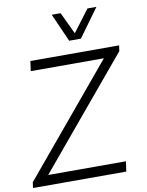

<svg xmlns="http://www.w3.org/2000/svg" viewBox="-111 -1073 877 1147"><g transform="rotate(-10 327.5 -500.0)"><path d="M359.9 -829.1 284.2 -1000H337.9L400.9 -867.2L501 -1000H555.2L431.2 -829.1ZM568.8 -61 560.1 0H-5.9L-1 -34.2L545.9 -689.9H102.1L110.8 -750H648.9L644 -715.8L97.2 -61Z"/></g></svg>

Font: Oakes Grotesk
Style: Light Italic
Weight: 300
Designer: Samuel Oakes
Foundry: Samuel Oakes
Version: Version 1.0 | wf-rip DC20170320